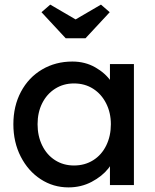

<svg xmlns="http://www.w3.org/2000/svg" viewBox="-20 -803 673 833"><path d="M561 0H457V-125L477 -132Q477 -106 450 -72Q423 -38 377.5 -14Q332 10 277 10Q211 10 156.5 -25.5Q102 -61 70 -123.5Q38 -186 38 -264Q38 -343 71 -405Q104 -467 162.5 -501.5Q221 -536 294 -536Q349 -536 393 -511Q437 -486 462 -449.5Q487 -413 487 -381L457 -389V-525H561ZM461 -264Q461 -314 440.5 -354.5Q420 -395 384 -418Q348 -441 301 -441Q255 -441 219 -418Q183 -395 163 -355Q143 -315 143 -264Q143 -213 163 -172Q183 -131 219 -108Q255 -85 301 -85Q348 -85 384.5 -108Q421 -131 441 -172Q461 -213 461 -264ZM418 -783 456 -750 351 -637H265L160 -750L198 -783L323 -710H293Z"/></svg>

Font: Lexend
Style: Regular
Weight: 400
Designer: Thomas Jockin
Foundry: Lexend
Version: Version 1.000